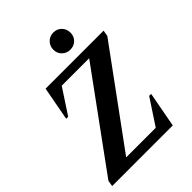

<svg xmlns="http://www.w3.org/2000/svg" viewBox="-241 -974 1093 1093"><g transform="rotate(-45 305.5 -427.5)"><path d="M8 0 14 -36 430 -607H209L110 -456H94L132 -660H599L593 -624L180 -59H418L520 -214H536L496 0ZM389 -717Q360 -717 340 -736.5Q320 -756 320 -785Q320 -815 340 -835Q360 -855 389 -855Q419 -855 438.5 -835Q458 -815 458 -785Q458 -756 438.5 -736.5Q419 -717 389 -717Z"/></g></svg>

Font: Spectral
Style: Bold Italic
Weight: 700
Italic angle: -10°
Designer: Jean-Baptiste Levee
Foundry: Production Type
Version: Version 2.001